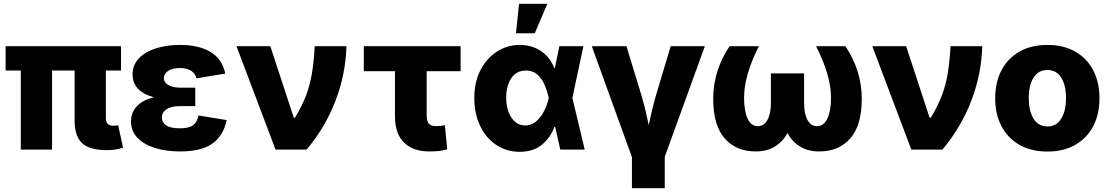

<svg xmlns="http://www.w3.org/2000/svg" viewBox="-20 -790 5861 1014"><path d="M546.4 2.9Q452.1 2.9 413.1 -34.4Q374 -71.8 374 -151.4V-417.5H254.9V0H89.8V-417.5H9.8V-545.9H619.1V-417.5H539.1V-167.5Q539.1 -126 577.1 -126Q595.7 -126 604 -128.9L629.9 -10.3Q618.2 -5.9 596.7 -1.5Q575.2 2.9 546.4 2.9Z M931.2 9.8Q856.9 9.8 798.3 -8.5Q739.7 -26.9 705.8 -62.3Q671.9 -97.7 671.9 -148.9Q671.9 -195.3 702.4 -228.5Q732.9 -261.7 793.5 -276.4Q739.3 -290 709.7 -320.6Q680.2 -351.1 680.2 -396.5Q680.2 -446.8 713.4 -481.7Q746.6 -516.6 803.2 -534.7Q859.9 -552.7 930.7 -552.7Q1031.7 -552.7 1093 -514.9Q1154.3 -477.1 1169.9 -401.4L1017.6 -376.5Q1011.7 -401.4 989.7 -416Q967.8 -430.7 929.7 -430.7Q888.2 -430.7 866.7 -414.6Q845.2 -398.4 845.2 -377.4Q845.2 -355.5 868.4 -341.3Q891.6 -327.1 930.2 -327.1H1011.2V-229.5H930.2Q883.3 -229.5 859.1 -212.9Q835 -196.3 835 -168.9Q835 -143.6 857.7 -127.9Q880.4 -112.3 930.2 -112.3Q978 -112.3 1000 -128.7Q1022 -145 1027.8 -180.2L1177.2 -155.8Q1160.2 -73.2 1101.3 -31.7Q1042.5 9.8 931.2 9.8Z M1435.1 0 1229 -545.9H1407.7L1531.7 -168H1537.6Q1575.2 -230 1596.2 -285.4Q1617.2 -340.8 1627.4 -402.6Q1637.7 -464.4 1642.1 -545.9H1809.6Q1805.7 -398.4 1751.7 -257.6Q1697.8 -116.7 1599.1 0Z M2412.6 -545.9V-414.1H2233.4V-176.3Q2233.9 -124 2278.8 -124Q2296.4 -124 2306.2 -125.2Q2315.9 -126.5 2329.6 -128.9L2341.8 -1.5Q2319.8 4.9 2298.6 7.3Q2277.3 9.8 2246.6 9.8Q2162.1 9.8 2114 -36.9Q2065.9 -83.5 2065.9 -176.8V-414.1H1901.4V-545.9Z M2724.1 11.7Q2655.3 11.7 2601.1 -24.4Q2546.9 -60.5 2515.9 -124.8Q2484.9 -189 2484.9 -272.5Q2484.9 -356 2517.1 -418.9Q2549.3 -481.9 2604 -517.3Q2658.7 -552.7 2725.1 -552.7Q2788.6 -552.7 2836.9 -520.3Q2885.3 -487.8 2906.7 -431.6H2910.6L2934.1 -545.9H3061L3002.9 -272.9L3067.9 0H2939L2912.1 -119.6H2907.7Q2888.2 -64.5 2842.8 -26.4Q2797.4 11.7 2724.1 11.7ZM2877.9 -272.9V-274.4Q2869.6 -310.5 2855.5 -343.3Q2841.3 -376 2817.6 -396.7Q2793.9 -417.5 2757.8 -417.5Q2707.5 -417.5 2680.4 -377.2Q2653.3 -336.9 2653.3 -274.4Q2653.3 -210.4 2681.2 -168.9Q2709 -127.4 2753.9 -127.4Q2786.6 -127.4 2812 -149.4Q2837.4 -171.4 2854 -204.6Q2870.6 -237.8 2877.9 -271.5ZM2705.1 -614.3 2721.2 -770H2870.6L2804.2 -614.3Z M3317.4 204.1V40L3105.5 -545.9H3288.6L3369.1 -281.2Q3379.9 -244.1 3388.9 -206.5Q3397.9 -168.9 3406.2 -129.4Q3414.6 -168.9 3423.3 -206.5Q3432.1 -244.1 3442.9 -281.2L3522 -545.9H3702.6L3490.7 38.1V204.1Z M3833 -545.9H3987.8Q3949.2 -469.7 3929.4 -402.1Q3909.7 -334.5 3909.7 -273.4Q3909.7 -204.1 3928.2 -163.8Q3946.8 -123.5 3982.9 -123.5Q4013.7 -123.5 4032.5 -155.5Q4051.3 -187.5 4051.3 -246.1V-402.3H4226.6V-246.1Q4226.6 -187.5 4245.1 -155.5Q4263.7 -123.5 4294.4 -123.5Q4330.6 -123.5 4349.6 -164.1Q4368.7 -204.6 4368.7 -273.4Q4368.7 -334.5 4348.6 -402.1Q4328.6 -469.7 4290 -545.9H4444.8Q4485.8 -485.8 4508.5 -415.3Q4531.2 -344.7 4531.2 -268.6Q4531.2 -127.9 4470.5 -59.1Q4409.7 9.8 4307.1 9.8Q4247.1 9.8 4205.3 -15.9Q4163.6 -41.5 4138.7 -87.4Q4113.8 -41.5 4072 -15.9Q4030.3 9.8 3970.7 9.8Q3867.7 9.8 3807.1 -59.1Q3746.6 -127.9 3746.6 -268.6Q3746.6 -344.7 3769.3 -415.3Q3792 -485.8 3833 -545.9Z M4793 0 4586.9 -545.9H4765.6L4889.6 -168H4895.5Q4933.1 -230 4954.1 -285.4Q4975.1 -340.8 4985.4 -402.6Q4995.6 -464.4 5000 -545.9H5167.5Q5163.6 -398.4 5109.6 -257.6Q5055.7 -116.7 4957 0Z M5511.7 10.3Q5425.8 10.3 5364 -25.1Q5302.2 -60.5 5269 -123.8Q5235.8 -187 5235.8 -271Q5235.8 -355 5269 -418.5Q5302.2 -481.9 5364 -517.3Q5425.8 -552.7 5511.7 -552.7Q5597.2 -552.7 5658.9 -517.3Q5720.7 -481.9 5753.7 -418.5Q5786.6 -355 5786.6 -271Q5786.6 -187 5753.7 -123.8Q5720.7 -60.5 5658.9 -25.1Q5597.2 10.3 5511.7 10.3ZM5511.7 -122.1Q5559.1 -122.1 5584.5 -163.1Q5609.9 -204.1 5609.9 -272Q5609.9 -339.8 5584.5 -380.1Q5559.1 -420.4 5511.7 -420.4Q5463.9 -420.4 5438.5 -380.1Q5413.1 -339.8 5413.1 -272Q5413.1 -204.1 5438.5 -163.1Q5463.9 -122.1 5511.7 -122.1Z"/></svg>

Font: Inter Extra Bold
Style: Regular
Weight: 800
Designer: Rasmus Andersson
Foundry: rsms
Version: Version 4.000;git-3c8e0fc